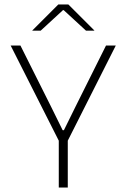

<svg xmlns="http://www.w3.org/2000/svg" viewBox="-20 -844 569 864"><path d="M247 -206 28 -639H72L209 -365.5L262 -258H267.5L320.5 -365.5L457 -639H501L282.5 -206ZM244.5 0V-247H285V0ZM242.5 -824H287.5L404.5 -707V-706H367L266.5 -798.5H263.5L163 -706H125.5V-707Z"/></svg>

Font: Anek Latin ExtraLight
Style: Regular
Weight: 250
Designer: Yesha Goshar
Foundry: Ek Type
Version: Version 1.003